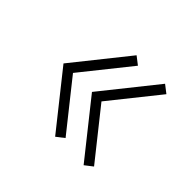

<svg xmlns="http://www.w3.org/2000/svg" viewBox="-106 -628 715 715"><g transform="rotate(45 251.0 -270.5)"><path d="M401 -56 432 -80 280 -271 432 -461 401 -485 230 -271ZM251 -56 282 -80 130 -271 282 -461 251 -485 80 -271Z"/></g></svg>

Font: Hauora ExtraLight
Style: Regular
Weight: 200
Designer: Mikhail Sharanda
Foundry: WCYS & Co.
Version: Version 1.010